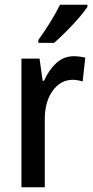

<svg xmlns="http://www.w3.org/2000/svg" viewBox="-20 -786 391 806"><path d="M290 -550Q301 -550 313.5 -548.5Q326 -547 338 -544L327 -444Q318 -447 306.5 -449Q295 -451 285 -451Q234 -451 200.5 -404Q167 -357 168 -281V0H70V-540H146L159 -447H165Q184 -491 215.5 -520.5Q247 -550 290 -550ZM347 -757Q334 -737 309 -708.5Q284 -680 256.5 -652.5Q229 -625 207 -606H141V-618Q167 -654 191 -693Q215 -732 232 -766H347Z"/></svg>

Font: Noto Sans Gurmukhi Condensed Medium
Style: Regular
Weight: 500
Width: 3
Designer: Jelle Bosma - Monotype Design Team
Foundry: Monotype Imaging Inc.
Version: Version 2.004; ttfautohint (v1.8.4.7-5d5b)